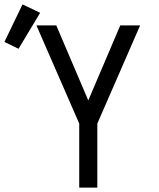

<svg xmlns="http://www.w3.org/2000/svg" viewBox="-100 -850 720 870"><path d="M259 0V-290L65 -735H155L300 -395L445 -735H535L341 -290V0ZM-16 -629 -80 -660 2 -830 82 -792Z"/></svg>

Font: Iosevka Custom Extended
Style: Regular
Weight: 400
Width: 7
Monospace: yes
Designer: Belleve Invis
Foundry: Belleve Invis
Version: Version 11.2.4; ttfautohint (v1.8.4)